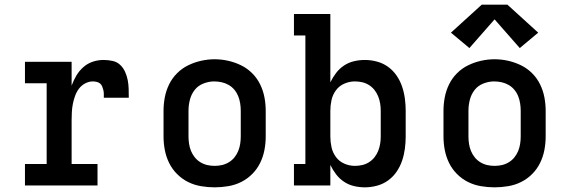

<svg xmlns="http://www.w3.org/2000/svg" viewBox="-20 -795 2440 823"><path d="M87 0V-92H180V-438H87V-530H287V-428Q295 -450 307 -470.5Q319 -491 337 -507Q355 -523 377.5 -530.5Q400 -538 424 -538Q443 -538 462 -534Q481 -530 494.5 -517.5Q508 -505 516 -487.5Q524 -470 527.5 -451.5Q531 -433 531.5 -414Q532 -395 532 -376H425Q425 -385 425 -393Q425 -401 423 -409Q421 -417 418 -424.5Q415 -432 409 -437Q403 -442 394.5 -444Q386 -446 378 -446Q361 -446 345 -437.5Q329 -429 318.5 -415Q308 -401 302 -384.5Q296 -368 292.5 -350.5Q289 -333 288 -315.5Q287 -298 287 -281V-92H398V0Z M900 8Q871 8 841.5 3Q812 -2 786 -15Q760 -28 739 -49Q718 -70 705 -96.5Q692 -123 686.5 -152Q681 -181 681 -210V-320Q681 -349 686.5 -378Q692 -407 705 -433.5Q718 -460 739 -481Q760 -502 786.5 -515Q813 -528 842 -534.5Q871 -541 900 -541Q929 -541 958 -534.5Q987 -528 1013.5 -515Q1040 -502 1061 -481Q1082 -460 1095 -433.5Q1108 -407 1113.5 -378Q1119 -349 1119 -320V-210Q1119 -181 1113.5 -152Q1108 -123 1095 -96.5Q1082 -70 1061 -49Q1040 -28 1014 -15Q988 -2 958.5 3Q929 8 900 8ZM900 -84Q916 -84 931.5 -87.5Q947 -91 961 -99.5Q975 -108 985 -120.5Q995 -133 1001 -147.5Q1007 -162 1009.5 -178Q1012 -194 1012 -210V-320Q1012 -336 1009.5 -352Q1007 -368 1001 -383Q995 -398 984.5 -410.5Q974 -423 960 -431Q946 -439 930 -442.5Q914 -446 898 -446Q875 -446 852 -437Q829 -428 814.5 -409.5Q800 -391 794 -367.5Q788 -344 788 -320V-210Q788 -194 790.5 -178Q793 -162 799 -147.5Q805 -133 815 -120.5Q825 -108 839 -99.5Q853 -91 868.5 -87.5Q884 -84 900 -84Z M1544 8Q1520 8 1497 2.5Q1474 -3 1454.5 -16Q1435 -29 1420.5 -48Q1406 -67 1396 -88V0H1240V-92H1289V-643H1240V-735H1396V-442Q1406 -463 1420.5 -482Q1435 -501 1454.5 -514Q1474 -527 1497 -532.5Q1520 -538 1544 -538Q1570 -538 1596 -531Q1622 -524 1643.5 -508.5Q1665 -493 1680 -471Q1695 -449 1703.5 -424Q1712 -399 1715.5 -372.5Q1719 -346 1719 -320V-210Q1719 -184 1715.5 -157.5Q1712 -131 1703.5 -106Q1695 -81 1680 -59Q1665 -37 1643.5 -21.5Q1622 -6 1596 1Q1570 8 1544 8ZM1501 -84Q1517 -84 1532.5 -87.5Q1548 -91 1561.5 -99.5Q1575 -108 1585 -120.5Q1595 -133 1601 -148Q1607 -163 1609.5 -178.5Q1612 -194 1612 -210V-320Q1612 -336 1609.5 -351.5Q1607 -367 1601 -382Q1595 -397 1585 -409.5Q1575 -422 1561.5 -430.5Q1548 -439 1532.5 -442.5Q1517 -446 1501 -446Q1478 -446 1456 -436.5Q1434 -427 1420 -408Q1406 -389 1401 -366Q1396 -343 1396 -320V-210Q1396 -187 1401 -164Q1406 -141 1420 -122Q1434 -103 1456 -93.5Q1478 -84 1501 -84Z M2100 8Q2071 8 2041.5 3Q2012 -2 1986 -15Q1960 -28 1939 -49Q1918 -70 1905 -96.5Q1892 -123 1886.5 -152Q1881 -181 1881 -210V-320Q1881 -349 1886.5 -378Q1892 -407 1905 -433.5Q1918 -460 1939 -481Q1960 -502 1986.5 -515Q2013 -528 2042 -534.5Q2071 -541 2100 -541Q2129 -541 2158 -534.5Q2187 -528 2213.5 -515Q2240 -502 2261 -481Q2282 -460 2295 -433.5Q2308 -407 2313.5 -378Q2319 -349 2319 -320V-210Q2319 -181 2313.5 -152Q2308 -123 2295 -96.5Q2282 -70 2261 -49Q2240 -28 2214 -15Q2188 -2 2158.5 3Q2129 8 2100 8ZM2100 -84Q2116 -84 2131.5 -87.5Q2147 -91 2161 -99.5Q2175 -108 2185 -120.5Q2195 -133 2201 -147.5Q2207 -162 2209.5 -178Q2212 -194 2212 -210V-320Q2212 -336 2209.5 -352Q2207 -368 2201 -383Q2195 -398 2184.5 -410.5Q2174 -423 2160 -431Q2146 -439 2130 -442.5Q2114 -446 2098 -446Q2075 -446 2052 -437Q2029 -428 2014.5 -409.5Q2000 -391 1994 -367.5Q1988 -344 1988 -320V-210Q1988 -194 1990.5 -178Q1993 -162 1999 -147.5Q2005 -133 2015 -120.5Q2025 -108 2039 -99.5Q2053 -91 2068.5 -87.5Q2084 -84 2100 -84ZM1992 -589 1913 -655 2045 -775H2155L2287 -655L2208 -589L2100 -712Z"/></svg>

Font: Iosevka Slab Semibold Extended
Style: Regular
Weight: 600
Width: 7
Monospace: yes
Designer: Belleve Invis
Foundry: Belleve Invis
Version: Version 11.1.0; ttfautohint (v1.8.3)